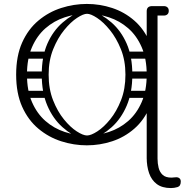

<svg xmlns="http://www.w3.org/2000/svg" viewBox="-20 -730 958 975"><path d="M421 8Q355 8 291 -12.5Q227 -33 175 -76.5Q123 -120 92.5 -188Q62 -256 62 -351Q62 -446 92.5 -514Q123 -582 175 -625.5Q227 -669 291 -689.5Q355 -710 421 -710Q487 -710 549.5 -689.5Q612 -669 662 -625.5Q712 -582 741 -514Q770 -446 770 -351Q770 -256 741 -188Q712 -120 662 -76.5Q612 -33 549.5 -12.5Q487 8 421 8ZM421 -42Q479 -42 533.5 -60Q588 -78 631 -115.5Q674 -153 699.5 -211.5Q725 -270 725 -351Q725 -432 699.5 -490.5Q674 -549 631 -586.5Q588 -624 533.5 -642Q479 -660 421 -660Q363 -660 308.5 -642Q254 -624 211 -586.5Q168 -549 142.5 -490.5Q117 -432 117 -351Q117 -270 142.5 -211.5Q168 -153 211 -115.5Q254 -78 308.5 -60Q363 -42 421 -42ZM753 101Q725 101 725 75V-673Q725 -699 753 -699Q780 -699 780 -673V75Q780 101 753 101ZM727 -675Q727 -680 730 -685Q733 -690 737 -694Q739 -696 744.5 -697.5Q750 -699 761 -699H812Q824 -699 831 -692Q837 -686 837 -675Q837 -664 831 -658Q824 -651 812 -651H761Q750 -651 744.5 -653Q739 -655 736 -658Q734 -660 730.5 -664.5Q727 -669 727 -675ZM780 -9V76Q780 100 785.5 122Q791 144 806 158Q821 172 851 172Q855 172 863 171Q871 170 877 170Q885 170 891.5 175.5Q898 181 898 192Q898 215 881.5 220Q865 225 848 225Q803 225 776 204.5Q749 184 737 149Q725 114 725 71V-9ZM222 -252Q222 -243 217 -238Q212 -233 205 -233H110Q94 -233 94 -252Q94 -269 111 -269H205Q222 -269 222 -252ZM220 -451Q220 -442 215 -437Q210 -432 203 -432H108Q92 -432 92 -451Q92 -468 109 -468H203Q220 -468 220 -451ZM214 -350Q214 -341 209 -336Q204 -331 197 -331H102Q86 -331 86 -350Q86 -367 103 -367H197Q214 -367 214 -350ZM613 -252Q613 -269 630 -269H724Q741 -269 741 -252Q741 -233 725 -233H630Q623 -233 618 -238Q613 -243 613 -252ZM615 -451Q615 -468 632 -468H726Q743 -468 743 -451Q743 -432 727 -432H632Q625 -432 620 -437Q615 -442 615 -451ZM621 -350Q621 -367 638 -367H732Q749 -367 749 -350Q749 -331 733 -331H638Q631 -331 626 -336Q621 -341 621 -350ZM439 -18 422 -42Q442 -42 474.5 -63Q507 -84 539.5 -124Q572 -164 594.5 -221Q617 -278 617 -351Q617 -423 594 -480Q571 -537 538 -577.5Q505 -618 473 -639Q441 -660 422 -660L438 -680Q498 -658 546.5 -615.5Q595 -573 623.5 -508Q652 -443 652 -351Q652 -260 623.5 -193.5Q595 -127 547 -84Q499 -41 439 -18ZM405 -18Q346 -41 297.5 -84Q249 -127 220.5 -193.5Q192 -260 192 -351Q192 -443 220.5 -508Q249 -573 298 -615.5Q347 -658 406 -680L422 -660Q403 -660 371 -639Q339 -618 306 -577.5Q273 -537 250 -480Q227 -423 227 -351Q227 -278 249.5 -221Q272 -164 304.5 -124Q337 -84 369.5 -63Q402 -42 422 -42Z"/></svg>

Font: Agu Display Uzo
Style: Regular
Weight: 400
Designer: Oluwaseun Badejo
Version: Version 1.103